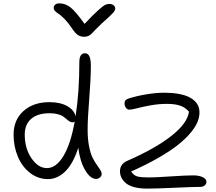

<svg xmlns="http://www.w3.org/2000/svg" viewBox="-20 -1073 1277 1133"><path d="M625 -1049.8Q641.1 -1049.8 650.6 -1041.7Q660.2 -1033.7 660.2 -1022Q660.2 -1011.7 646.7 -996.6Q633.3 -981.4 581.1 -935.1Q563 -918.5 544.9 -899.7Q526.9 -880.9 519.8 -873.5Q512.7 -866.2 502 -861.1Q491.2 -856 477.1 -856Q455.1 -856 439.2 -866.7Q423.3 -877.4 403.8 -907.2Q382.8 -938.5 361.1 -960.7Q339.4 -982.9 326.4 -991Q313.5 -999 305.2 -1007.6Q296.9 -1016.1 296.9 -1025.9Q296.9 -1038.6 305.9 -1045.9Q314.9 -1053.2 330.1 -1053.2Q365.2 -1053.2 395.5 -1029.8Q425.8 -1006.3 479 -932.1Q528.8 -985.4 559.1 -1012.2Q589.4 -1039.1 600.8 -1044.4Q612.3 -1049.8 625 -1049.8ZM263.2 -16.1Q205.1 -16.1 158.2 -52Q111.3 -87.9 85.7 -147.9Q60.1 -208 60.1 -278.8Q60.1 -365.2 118.4 -417.7Q176.8 -470.2 272 -470.2Q335.4 -470.2 377 -446.8Q418.5 -423.3 425.8 -386.2Q448.2 -527.3 448.2 -706.1Q448.2 -758.8 481.9 -758.8Q516.1 -758.8 516.1 -686Q516.1 -606.9 506.6 -490Q497.1 -373 497.1 -308.1Q497.1 -252.9 505.6 -209.7Q514.2 -166.5 526.4 -142.3Q538.6 -118.2 550.8 -101.1Q563 -84 571.5 -70.8Q580.1 -57.6 580.1 -45.9Q580.1 -35.6 570.3 -26.4Q560.5 -17.1 546.9 -17.1Q513.2 -17.1 482.7 -68.6Q452.1 -120.1 441.9 -201.2Q411.6 -106.9 365.2 -61.5Q318.8 -16.1 263.2 -16.1ZM847.2 40Q803.2 40 771 31Q738.8 22 721.4 6.6Q704.1 -8.8 696 -25.9Q688 -43 688 -62Q688 -105.5 731 -124Q895.5 -195.8 991 -270.8Q1086.4 -345.7 1095.2 -414.1Q1072.8 -439.5 1042.5 -449.7Q1012.2 -460 964.8 -460Q915.5 -460 868.7 -451.4Q821.8 -442.9 789.3 -434.3Q756.8 -425.8 742.2 -425.8Q731.9 -425.8 723.4 -436.8Q714.8 -447.8 714.8 -461.9Q714.8 -474.6 720.5 -481.2Q726.1 -487.8 740.2 -492.2Q786.6 -506.8 844 -516.4Q901.4 -525.9 949.2 -525.9Q995.6 -525.9 1032.2 -519.3Q1068.8 -512.7 1091.8 -502Q1114.7 -491.2 1129.9 -476.1Q1145 -460.9 1151.1 -444.8Q1157.2 -428.7 1157.2 -410.2Q1157.2 -381.8 1145 -352.3Q1132.8 -322.8 1103.3 -287.6Q1073.7 -252.4 1028.6 -216.8Q983.4 -181.2 913.3 -140.9Q843.3 -100.6 753.9 -61Q768.6 -38.1 790 -32Q811.5 -25.9 856.9 -25.9Q896 -25.9 986.6 -32Q1077.1 -38.1 1120.1 -38.1Q1154.8 -38.1 1176.5 -27.3Q1198.2 -16.6 1198.2 0Q1198.2 12.2 1188.2 21Q1178.2 29.8 1162.1 29.8Q1121.6 29.8 1010.7 34.9Q899.9 40 847.2 40ZM126 -278.8Q126 -196.8 165.8 -138.9Q205.6 -81.1 256.8 -81.1Q311 -81.1 354 -151.9Q397 -222.7 420.9 -356Q416 -351.1 408.2 -351.1Q398.4 -351.1 389.9 -356.7Q381.3 -362.3 372.8 -370.1Q364.3 -377.9 353 -385.7Q341.8 -393.6 321 -399.2Q300.3 -404.8 272.9 -404.8Q201.7 -404.8 163.8 -371.6Q126 -338.4 126 -278.8Z"/></svg>

Font: Shantell Sans Irregular
Style: Regular
Weight: 300
Designer: Stephen Nixon, Anya Danilova, Shantell Martin
Foundry: Arrow Type
Version: Version 1.006;[9816181b4]